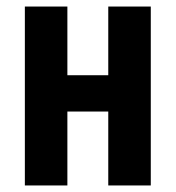

<svg xmlns="http://www.w3.org/2000/svg" viewBox="-20 -567 537 587"><path d="M56 0V-547H186V-337H311V-547H441V0H311V-226H186V0Z"/></svg>

Font: Noto Sans ExtraCondensed
Style: Bold
Weight: 700
Width: 2
Designer: Monotype Design Team
Foundry: Monotype Imaging Inc.
Version: Version 2.013; ttfautohint (v1.8.4.7-5d5b)